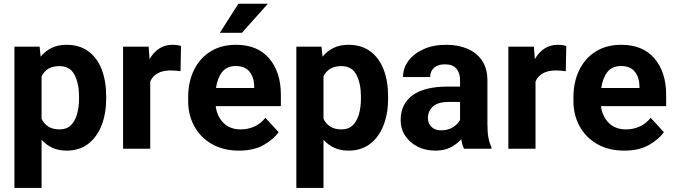

<svg xmlns="http://www.w3.org/2000/svg" viewBox="-20 -770 3494 994"><path d="M529.8 -270V-259.8Q529.8 -182.6 506.1 -121.6Q482.4 -60.5 436.8 -25.4Q391.1 9.8 324.7 9.8Q282.7 9.8 250.7 -5.1Q218.8 -20 195.3 -46.4V203.1H54.7V-528.3H185.1L190.4 -476.6Q214.4 -505.9 247.3 -522Q280.3 -538.1 323.7 -538.1Q391.1 -538.1 437 -504.6Q482.9 -471.2 506.3 -410.9Q529.8 -350.6 529.8 -270ZM389.2 -259.8V-270Q389.2 -336.9 366 -382.3Q342.8 -427.7 287.6 -427.7Q252.4 -427.7 230 -413.8Q207.5 -399.9 195.3 -374.5V-154.8Q207.5 -129.4 230.2 -114.7Q252.9 -100.1 288.6 -100.1Q325.2 -100.1 347.2 -121.8Q369.1 -143.6 379.2 -179.9Q389.2 -216.3 389.2 -259.8Z M917 -531.7 914.6 -401.4Q904.3 -402.8 889.9 -404.1Q875.5 -405.3 863.8 -405.3Q783.2 -405.3 757.8 -348.1V0H617.2V-528.3H749.5L754.4 -463.9Q773.9 -498.5 803.7 -518.3Q833.5 -538.1 873 -538.1Q884.3 -538.1 896.7 -536.4Q909.2 -534.7 917 -531.7Z M1217.3 9.8Q1135.3 9.8 1076.2 -24.7Q1017.1 -59.1 985.6 -117.2Q954.1 -175.3 954.1 -246.1V-265.6Q954.1 -345.7 984.1 -407.2Q1014.2 -468.8 1069.6 -503.4Q1125 -538.1 1201.7 -538.1Q1314 -538.1 1374 -467Q1434.1 -396 1434.1 -279.3V-220.7H1096.7Q1103.5 -167 1137.2 -133.5Q1170.9 -100.1 1226.1 -100.1Q1264.2 -100.1 1297.1 -115Q1330.1 -129.9 1354 -160.2L1422.4 -85.9Q1397.5 -49.8 1345.9 -20Q1294.4 9.8 1217.3 9.8ZM1200.2 -428.2Q1154.3 -428.2 1129.9 -397Q1105.5 -365.7 1098.1 -314.5H1295.9V-325.2Q1295.4 -368.7 1272.2 -398.4Q1249 -428.2 1200.2 -428.2ZM1118.2 -600.1 1213.9 -750.5H1366.7L1232.4 -600.1Z M1989.3 -270V-259.8Q1989.3 -182.6 1965.6 -121.6Q1941.9 -60.5 1896.2 -25.4Q1850.6 9.8 1784.2 9.8Q1742.2 9.8 1710.2 -5.1Q1678.2 -20 1654.8 -46.4V203.1H1514.2V-528.3H1644.5L1649.9 -476.6Q1673.8 -505.9 1706.8 -522Q1739.7 -538.1 1783.2 -538.1Q1850.6 -538.1 1896.5 -504.6Q1942.4 -471.2 1965.8 -410.9Q1989.3 -350.6 1989.3 -270ZM1848.6 -259.8V-270Q1848.6 -336.9 1825.4 -382.3Q1802.2 -427.7 1747.1 -427.7Q1711.9 -427.7 1689.5 -413.8Q1667 -399.9 1654.8 -374.5V-154.8Q1667 -129.4 1689.7 -114.7Q1712.4 -100.1 1748 -100.1Q1784.7 -100.1 1806.6 -121.8Q1828.6 -143.6 1838.6 -179.9Q1848.6 -216.3 1848.6 -259.8Z M2382.3 0Q2373 -19 2367.7 -49.3Q2346.7 -24.9 2314 -7.6Q2281.2 9.8 2233.4 9.8Q2183.1 9.8 2142.3 -10.7Q2101.6 -31.2 2077.9 -66.9Q2054.2 -102.5 2054.2 -148.4Q2054.2 -231.4 2115.7 -276.6Q2177.2 -321.8 2298.8 -321.8H2361.8V-354.5Q2361.8 -392.1 2343 -414.6Q2324.2 -437 2283.2 -437Q2247.6 -437 2227.3 -419.2Q2207 -401.4 2207 -371.1H2066.4Q2066.4 -416.5 2094 -454.3Q2121.6 -492.2 2172.1 -515.1Q2222.7 -538.1 2291 -538.1Q2352.1 -538.1 2400.1 -517.6Q2448.2 -497.1 2475.8 -456.1Q2503.4 -415 2503.4 -353.5V-127.4Q2503.4 -84 2508.8 -56.2Q2514.2 -28.3 2524.4 -8.3V0ZM2264.2 -95.2Q2300.3 -95.2 2325.7 -111.8Q2351.1 -128.4 2361.8 -148.9V-242.2H2302.7Q2246.6 -242.2 2220.9 -218.3Q2195.3 -194.3 2195.3 -158.2Q2195.3 -130.9 2213.9 -113Q2232.4 -95.2 2264.2 -95.2Z M2911.6 -531.7 2909.2 -401.4Q2898.9 -402.8 2884.5 -404.1Q2870.1 -405.3 2858.4 -405.3Q2777.8 -405.3 2752.4 -348.1V0H2611.8V-528.3H2744.1L2749 -463.9Q2768.6 -498.5 2798.3 -518.3Q2828.1 -538.1 2867.7 -538.1Q2878.9 -538.1 2891.4 -536.4Q2903.8 -534.7 2911.6 -531.7Z M3211.9 9.8Q3129.9 9.8 3070.8 -24.7Q3011.7 -59.1 2980.2 -117.2Q2948.7 -175.3 2948.7 -246.1V-265.6Q2948.7 -345.7 2978.8 -407.2Q3008.8 -468.8 3064.2 -503.4Q3119.6 -538.1 3196.3 -538.1Q3308.6 -538.1 3368.7 -467Q3428.7 -396 3428.7 -279.3V-220.7H3091.3Q3098.1 -167 3131.8 -133.5Q3165.5 -100.1 3220.7 -100.1Q3258.8 -100.1 3291.7 -115Q3324.7 -129.9 3348.6 -160.2L3417 -85.9Q3392.1 -49.8 3340.6 -20Q3289.1 9.8 3211.9 9.8ZM3194.8 -428.2Q3148.9 -428.2 3124.5 -397Q3100.1 -365.7 3092.8 -314.5H3290.5V-325.2Q3290 -368.7 3266.8 -398.4Q3243.7 -428.2 3194.8 -428.2Z"/></svg>

Font: Vazirmatn RD FD
Style: Bold
Weight: 700
Designer: Saber Rastikerdar
Foundry: Saber Rastikerdar
Version: Version 33.003